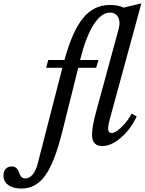

<svg xmlns="http://www.w3.org/2000/svg" viewBox="-214 -849 851 1129"><path d="M354 -202.1 483.9 -679.2Q488.8 -699.7 488.8 -711.9Q488.8 -740.7 473.9 -757.8Q459 -774.9 433.1 -774.9Q381.3 -774.9 335.9 -703.1Q290.5 -631.3 256.8 -496.1H365.2L351.1 -450.2H246.1L151.9 -73.2Q106.9 106.9 51.8 183.3Q-3.4 259.8 -87.9 259.8Q-136.7 259.8 -165.3 239Q-193.8 218.3 -193.8 183.1Q-193.8 158.7 -180.7 144.3Q-167.5 129.9 -145 129.9Q-129.9 129.9 -120.4 137.2Q-110.8 144.5 -106.4 154.8Q-102.1 165 -98.1 175.3Q-94.2 185.5 -86.2 192.9Q-78.1 200.2 -64.9 200.2Q-41 200.2 -22 177.2Q-2.9 154.3 7.8 112.8L152.8 -450.2H57.1L69.8 -496.1H165Q211.4 -666.5 274.9 -743.2Q338.4 -819.8 432.1 -819.8Q481 -819.8 513.2 -804.2L617.2 -829.1L438 -171.9Q421.9 -115.7 421.9 -92.8Q421.9 -66.9 442.9 -66.9Q464.8 -66.9 501 -102.1Q537.1 -137.2 560.1 -181.2L589.8 -164.1Q554.7 -88.9 497.3 -39.6Q439.9 9.8 388.2 9.8Q327.1 9.8 327.1 -56.2Q327.1 -106 354 -202.1Z"/></svg>

Font: Libre Baskerville
Style: Italic
Weight: 400
Designer: Pablo Impallari, Rodrigo Fuenzalida
Foundry: Pablo Impallari, Rodrigo Fuenzalida
Version: Version 1.000